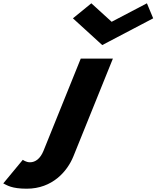

<svg xmlns="http://www.w3.org/2000/svg" viewBox="-77 -868 948 1163"><path d="M476.3 -848 364.7 -757 542.3 -595 850.9 -757 812.9 -848 599.3 -736ZM412.1 -513H606.8L367.6 79C330.9 170 240.1 275 85 275C-7.4 275 -34.2 254 -57.2 243L61.1 100C61.1 100 80.3 115 104.5 115C137.5 115 167.3 93 186.7 45Z"/></svg>

Font: Hussar
Style: BdWideOblFour
Weight: 700
Foundry: Cannot Into Space Fonts
Version: Version 2.00